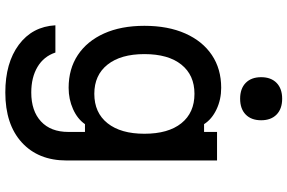

<svg xmlns="http://www.w3.org/2000/svg" viewBox="-204 -688 1107 740"><g transform="rotate(90 350.0 -317.5)"><path d="M598 -20Q598 89 528.5 152.5Q459 216 336 216Q222 216 152 164Q82 112 77 23H182Q197 68 237.5 92Q278 116 336 116Q407 116 447.5 78.5Q488 41 488 -27V-91H458Q438 -62 400 -45Q362 -28 318 -28Q245 -28 191.5 -63.5Q138 -99 108.5 -164.5Q79 -230 79 -320Q79 -411 108.5 -477.5Q138 -544 191.5 -580Q245 -616 318 -616Q363 -616 401 -598Q439 -580 458 -550H488V-600H598ZM188 -320Q188 -229 228.5 -178Q269 -127 341 -127Q414 -127 454.5 -178Q495 -229 495 -320Q495 -412 454.5 -462.5Q414 -513 341 -513Q269 -513 228.5 -462.5Q188 -412 188 -320ZM360 -689Q321 -689 299 -710.5Q277 -732 277 -770Q277 -808 299 -829.5Q321 -851 360 -851Q399 -851 421 -829.5Q443 -808 443 -770Q443 -732 421 -710.5Q399 -689 360 -689Z"/></g></svg>

Font: Martian Mono
Style: Regular
Weight: 400
Monospace: yes
Designer: Roman Shamin
Foundry: Evil Martians
Version: Version 1.000; ttfautohint (v1.8.4.7-5d5b)